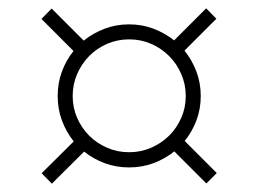

<svg xmlns="http://www.w3.org/2000/svg" viewBox="-20 -566 620 461"><path d="M118.5 -335.5Q118.5 -366.5 128.5 -393.8Q138.5 -421 156.5 -443.5L79.5 -520.5L104 -545.5L181 -468.5Q203.5 -486.5 231 -497Q258.5 -507.5 290 -507.5Q321 -507.5 348.2 -497.2Q375.5 -487 398 -469L475 -546L499.5 -521L423 -444.5Q441 -422 451.5 -394.5Q462 -367 462 -335.5Q462 -304.5 451.8 -277.2Q441.5 -250 423.5 -227.5L500.5 -150.5L475.5 -125.5L398.5 -202.5Q376 -184.5 348.5 -174.2Q321 -164 290 -164Q259 -164 231.8 -174Q204.5 -184 182 -202L104.5 -125L80 -150L157 -226.5Q139 -249 128.8 -276.5Q118.5 -304 118.5 -335.5ZM154.5 -335.5Q154.5 -307.5 165.2 -283Q176 -258.5 194.2 -240.2Q212.5 -222 237.2 -211.2Q262 -200.5 290 -200.5Q318 -200.5 342.8 -211.2Q367.5 -222 386 -240.2Q404.5 -258.5 415.2 -283Q426 -307.5 426 -335.5Q426 -363.5 415.2 -388.2Q404.5 -413 386 -431.5Q367.5 -450 342.8 -460.8Q318 -471.5 290 -471.5Q262 -471.5 237.2 -460.8Q212.5 -450 194.2 -431.5Q176 -413 165.2 -388.2Q154.5 -363.5 154.5 -335.5Z"/></svg>

Font: Lato Light
Style: Regular
Weight: 300
Designer: Lukasz Dziedzic
Foundry: Lukasz Dziedzic
Version: Version 1.104; Western+Polish opensource